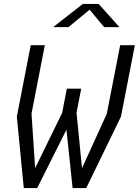

<svg xmlns="http://www.w3.org/2000/svg" viewBox="-20 -961 709 981"><path d="M101.5 0H170L319.5 -298.5L351 0H420.5L598 -365L669 -730H594L525.5 -379L399 -102L371 -385.5L395 -508H321.5L297.5 -384L159.5 -102L141 -380.5L209 -730H137L66 -365ZM251.5 -822.5H330L438 -911.5L512 -822.5H590L484 -941H403.5Z"/></svg>

Font: Monaspace Krypton Light
Style: Italic
Weight: 300
Italic angle: -11°
Designer: Riley Cran & the Lettermatic Team
Foundry: Lettermatic
Version: Version 1.101 (Monaspace Krypton)